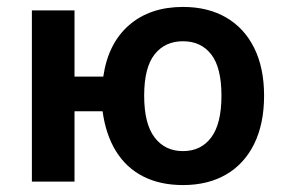

<svg xmlns="http://www.w3.org/2000/svg" viewBox="-20 -524 831 554"><path d="M508 10Q442 10 393 -15Q344 -40 314.5 -88Q285 -136 276 -203H195V0H72V-494H195V-303H278Q292 -399 352.5 -451.5Q413 -504 508 -504Q580 -504 632.5 -473.5Q685 -443 713.5 -385.5Q742 -328 742 -248Q742 -167 713.5 -109Q685 -51 632.5 -20.5Q580 10 508 10ZM508 -88Q560 -88 589.5 -127.5Q619 -167 619 -248Q619 -329 589.5 -367Q560 -405 508 -405Q456 -405 426 -367Q396 -329 396 -248Q396 -167 426 -127.5Q456 -88 508 -88Z"/></svg>

Font: Nunito Sans 10pt SemiCondensed
Style: Bold
Weight: 700
Width: 4
Designer: Vernon Adams
Foundry: Vernon Adams
Version: Version 3.101;gftools[0.9.27]